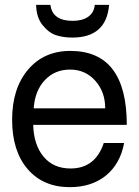

<svg xmlns="http://www.w3.org/2000/svg" viewBox="-20 -749 573 792"><path d="M503 -234H117Q119 -152 159.5 -103Q200 -54 271 -54Q373 -54 408 -159H492Q476 -73 417 -25Q358 23 268 23Q158 23 94 -51.5Q30 -126 30 -255Q30 -384 95.5 -461.5Q161 -539 270 -539Q503 -539 503 -234ZM119 -302H414Q414 -370 373 -416Q332 -462 269 -462Q206 -462 165 -418.5Q124 -375 119 -302ZM129 -729H188Q196 -663 280 -663Q320 -663 344 -680Q368 -697 371 -729H430Q419 -594 278 -594Q242 -594 212 -603.5Q182 -613 156 -645Q130 -677 129 -729Z"/></svg>

Font: ColatingCofangSans
Style: Regular
Weight: 400
Foundry: GNU
Version: Version 412.227;June 27, 2022;FontCreator 11.0.0.2412 32-bit